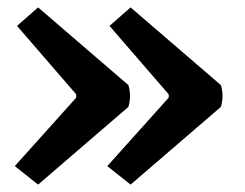

<svg xmlns="http://www.w3.org/2000/svg" viewBox="-20 -511 661 519"><path d="M186 -256 26 -441 83 -491 327 -281Q336 -252 327 -222L83 -12L20 -62L186 -247ZM436 -256 276 -441 333 -491 577 -281Q586 -252 577 -222L333 -12L270 -62L436 -247Z"/></svg>

Font: Karma
Style: Bold
Weight: 700
Designer: Joana Correia
Foundry: Indian Type Foundry
Version: Version 1.202;PS 1.0;hotconv 1.0.78;makeotf.lib2.5.61930; tt